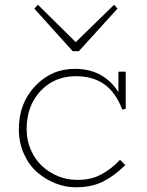

<svg xmlns="http://www.w3.org/2000/svg" viewBox="-20 -772 618 806"><path d="M311 -557.1H285.2L124 -735.8L139.2 -752L297.9 -595.2L459 -752L473.1 -735.8ZM297.9 -452.1Q208.5 -452.1 150.1 -389.9Q91.8 -327.6 91.8 -230Q91.8 -182.1 110.1 -141.4Q128.4 -100.6 157.7 -74Q187 -47.4 223.6 -32.5Q260.3 -17.6 297.9 -17.1Q357.4 -15.1 401.9 -38.1Q446.3 -61 483.9 -101.1L505.9 -79.1Q462.4 -35.6 414.3 -10.7Q366.2 14.2 297.9 14.2Q254.9 14.2 213.1 -2.2Q171.4 -18.6 136.7 -48.3Q102.1 -78.1 80.6 -125.5Q59.1 -172.9 59.1 -230Q59.1 -338.9 128.4 -411.6Q197.8 -484.4 297.9 -482.9Q358.4 -482.4 404.1 -456.3Q449.7 -430.2 477.1 -384.8V-471.2H507.8V-314.9L493.2 -312Q466.3 -383.8 418.2 -418Q370.1 -452.1 297.9 -452.1Z"/></svg>

Font: BioRhyme ExtraLight
Style: Regular
Weight: 275
Designer: Aoife Mooney
Foundry: Aoife Mooney Type
Version: Version 1.500;PS 001.500;hotconv 1.0.88;makeotf.lib2.5.64775